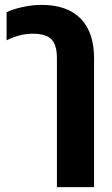

<svg xmlns="http://www.w3.org/2000/svg" viewBox="-20 -570 457 786"><path d="M213 -333Q213 -385 191 -408.5Q169 -432 114 -432Q61 -432 7 -405V-520Q31 -532 71.5 -541Q112 -550 150 -550Q255 -550 310 -494Q365 -438 365 -332V196H213Z"/></svg>

Font: Prompt SemiBold
Style: Regular
Weight: 600
Designer: Katatrad Team
Foundry: CadsonDemak
Version: Version 1.000